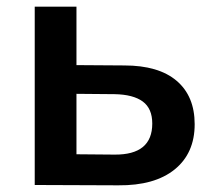

<svg xmlns="http://www.w3.org/2000/svg" viewBox="-20 -554 629 575"><path d="M334 1 84 0V-534H209V-359L352 -358Q455 -358 509 -312Q563 -266 563 -182Q563 -95 503 -46.5Q443 2 334 1ZM323 -91Q436 -90 436 -184Q436 -229 407.5 -250Q379 -271 323 -272L209 -273V-92Z"/></svg>

Font: Montserrat SemiBold
Style: Regular
Weight: 600
Designer: Julieta Ulanovsky
Foundry: Julieta Ulanovsky
Version: Version 9.000; ttfautohint (v1.8.4.7-5d5b)